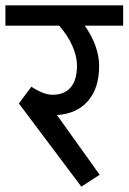

<svg xmlns="http://www.w3.org/2000/svg" viewBox="-40 -678 476 711"><path d="M273.9 -583Q327.1 -506.8 327.1 -433.1Q327.1 -352.1 286.1 -304.4Q245.1 -256.8 170.9 -252L329.1 -30.8L261.2 13.2L29.8 -294.9L76.2 -356.9Q121.1 -327.1 154.8 -327.1Q198.7 -327.1 221.9 -354.5Q245.1 -381.8 245.1 -435.1Q245.1 -470.2 227.5 -509Q210 -547.9 179.2 -583H-20V-658.2H416V-583Z"/></svg>

Font: Sarala
Style: Regular
Weight: 400
Designer: Andres Torresi
Foundry: Huerta Tipografica
Version: Version 1.004;PS 001.003;hotconv 1.0.70;makeotf.lib2.5.58329